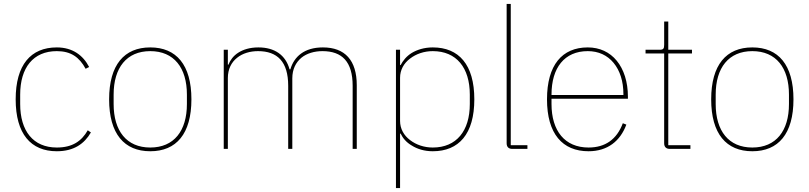

<svg xmlns="http://www.w3.org/2000/svg" viewBox="-20 -760 4130 980"><path d="M270 12C137 12 60 -77 60 -253C60 -429 137 -518 270 -518C350 -518 404 -478 435 -418L417 -409C385 -468 342 -499 270 -499C149 -499 83 -414 83 -277V-229C83 -92 149 -7 270 -7C349 -7 396 -39 428 -95L444 -84C411 -27 358 12 270 12Z M747 12C614 12 537 -77 537 -253C537 -429 614 -518 747 -518C880 -518 957 -429 957 -253C957 -77 880 12 747 12ZM747 -7C868 -7 934 -92 934 -229V-277C934 -414 868 -499 747 -499C626 -499 560 -414 560 -277V-229C560 -92 626 -7 747 -7Z M1122 0V-506H1143V-430H1146C1155 -453 1171 -475 1196 -491C1221 -507 1255 -518 1299 -518C1382 -518 1438 -479 1458 -406H1462C1481 -471 1533 -518 1628 -518C1741 -518 1801 -452 1801 -325V0H1780V-322C1780 -445 1726 -499 1626 -499C1585 -499 1546 -488 1518 -465C1490 -441 1472 -407 1472 -360V0H1451V-322C1451 -445 1396 -499 1297 -499C1257 -499 1218 -488 1190 -465C1161 -442 1143 -407 1143 -362V0Z M2001 -506H2022V-428H2025C2036 -449 2054 -473 2082 -490C2109 -506 2145 -518 2189 -518C2322 -518 2401 -430 2401 -253C2401 -76 2322 12 2189 12C2145 12 2109 0 2082 -17C2054 -33 2036 -55 2025 -78H2022V200H2001ZM2189 -7C2310 -7 2378 -92 2378 -229V-277C2378 -414 2310 -499 2189 -499C2145 -499 2104 -485 2073 -461C2041 -437 2022 -403 2022 -363V-143C2022 -103 2041 -69 2073 -45C2104 -21 2145 -7 2189 -7Z M2595 0C2576 0 2566 -10 2566 -29V-740H2587V-19H2672V0Z M2984 12C2851 12 2772 -77 2772 -253C2772 -428 2849 -518 2980 -518C3041 -518 3092 -494 3128 -450C3164 -406 3185 -343 3185 -266V-256H2795V-229C2795 -92 2863 -7 2984 -7C3069 -7 3128 -48 3159 -131L3177 -124C3146 -40 3081 12 2984 12ZM2980 -499C2861 -499 2795 -414 2795 -277V-275H3162V-279C3162 -346 3144 -400 3112 -439C3080 -478 3035 -499 2980 -499Z M3399 0C3380 0 3370 -10 3370 -29V-487H3275V-506H3347C3366 -506 3370 -512 3370 -531V-650H3391V-506H3512V-487H3391V-19H3504V0Z M3820 12C3687 12 3610 -77 3610 -253C3610 -429 3687 -518 3820 -518C3953 -518 4030 -429 4030 -253C4030 -77 3953 12 3820 12ZM3820 -7C3941 -7 4007 -92 4007 -229V-277C4007 -414 3941 -499 3820 -499C3699 -499 3633 -414 3633 -277V-229C3633 -92 3699 -7 3820 -7Z"/></svg>

Font: Plexus Sans Thin
Style: Regular
Weight: 250
Version: Version 2.001;PS 002.001;hotconv 1.0.70;makeotf.lib2.5.58329